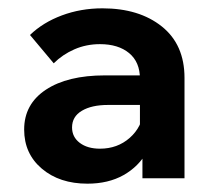

<svg xmlns="http://www.w3.org/2000/svg" viewBox="-20 -735 516 461"><path d="M423 -307H322V-388L316 -397V-546Q316 -586 290 -607.5Q264 -629 220 -629Q187 -629 158.5 -616.5Q130 -604 109 -583L52 -651Q83 -681 128.5 -698Q174 -715 226 -715Q314 -715 368.5 -671.5Q423 -628 423 -548ZM190 -294Q123 -294 80.5 -330Q38 -366 38 -424Q38 -485 90 -519.5Q142 -554 232 -554H324V-483H239Q200 -483 176.5 -469Q153 -455 153 -429Q153 -406 171.5 -392Q190 -378 220 -378Q262 -378 291.5 -404Q321 -430 325 -470L354 -457Q354 -408 333.5 -371.5Q313 -335 276.5 -314.5Q240 -294 190 -294Z"/></svg>

Font: Wix Madefor Display
Style: Bold
Weight: 700
Designer: Dalton Maag Ltd
Foundry: Dalton Maag Ltd
Version: Version 3.100